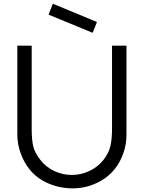

<svg xmlns="http://www.w3.org/2000/svg" viewBox="-20 -995 771 1030"><path d="M477 -819 240.5 -916.5 263.5 -975 500 -877ZM658.5 -270Q658.5 -246 654.2 -221.5Q650 -197 641.8 -173.5Q633.5 -150 621.8 -128Q610 -106 595 -87.5Q555 -38.5 495 -11.5Q435.5 15.5 370 15.5Q301.5 15.5 239.5 -11Q178 -37 137.5 -87.5Q108.5 -124 90.5 -173.5Q73 -223.5 73 -270V-750H150V-306Q150 -245.5 158 -211.5Q166 -176 197 -136.5Q226 -99 271 -77.5Q316.5 -56.5 365.5 -56.5Q415 -56.5 459.8 -77.8Q504.5 -99 534.5 -136.5Q564 -174 572 -210.5Q581 -247 581 -306V-750H658.5Z"/></svg>

Font: Russisch Sans
Style: Regular
Weight: 400
Designer: Michael Sharanda (font) & Cristiano Sobral (main changes)
Foundry: Michael Sharanda
Version: Version 2.00;October 25, 2020;FontCreator 13.0.0.2681 64-bit